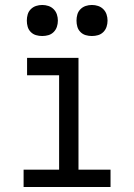

<svg xmlns="http://www.w3.org/2000/svg" viewBox="-20 -753 540 773"><path d="M75 0V-70H218V-450H89V-520H296V-70H425V0ZM350 -608Q337 -608 325 -611.5Q313 -615 304 -624Q295 -633 291.5 -645Q288 -657 288 -670Q288 -683 291.5 -695Q295 -707 304 -716Q313 -725 325 -729Q337 -733 350 -733Q363 -733 375 -729Q387 -725 396 -716Q405 -707 409 -695Q413 -683 413 -670Q413 -657 409 -645Q405 -633 396 -624Q387 -615 375 -611.5Q363 -608 350 -608ZM150 -608Q137 -608 125 -611.5Q113 -615 104 -624Q95 -633 91.5 -645Q88 -657 88 -670Q88 -683 91.5 -695Q95 -707 104 -716Q113 -725 125 -729Q137 -733 150 -733Q163 -733 175 -729Q187 -725 196 -716Q205 -707 209 -695Q213 -683 213 -670Q213 -657 209 -645Q205 -633 196 -624Q187 -615 175 -611.5Q163 -608 150 -608Z"/></svg>

Font: Iosevka MaddieWtf
Style: Regular
Weight: 400
Monospace: yes
Designer: Belleve Invis
Foundry: Belleve Invis
Version: Version 31.3.0; ttfautohint (v1.8.3)